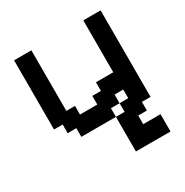

<svg xmlns="http://www.w3.org/2000/svg" viewBox="-162 -630 924 961"><g transform="rotate(-30 300.0 -150.0)"><path d="M450 50H500V0H550V-500H450V-200H350V-150H300V-100H200V-150H150V-500H50V-100H100V-50H150V0H350V200H550V100H450ZM400 0H350V-50H400ZM450 -100V-50H400V-100Z"/></g></svg>

Font: Matrix Sans Video
Style: Regular
Weight: 400
Designer: Brad Neil
Version: Version 1.100